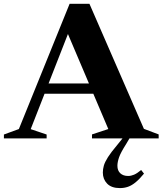

<svg xmlns="http://www.w3.org/2000/svg" viewBox="-32 -708 832 982"><path d="M168 -228.5V-281H511.5V-228.5ZM704 -49 779.5 -20.5V0H438.5V-20.5L522 -48L304 -561L328 -566L125 -47.5L206.5 -20V0H-12V-20L64.5 -48L324 -688.5H425.5ZM613 29Q585.5 72 577 96.5Q568.5 121 568.5 140Q568.5 164.5 583.2 178.2Q598 192 623.5 192Q638 192 653.5 185.5Q669 179 690 161.5L704.5 180Q681.5 208 661.8 224.2Q642 240.5 622.8 247.2Q603.5 254 581.5 254Q538 254 516 231.2Q494 208.5 494 174.5Q494 157 499.2 138.8Q504.5 120.5 520 96Q535.5 71.5 565.5 36L619 -30.5H648Z"/></svg>

Font: Newsreader 36pt
Style: Bold
Weight: 700
Designer: Hugues Gentile
Foundry: Production Type
Version: Version 1.003